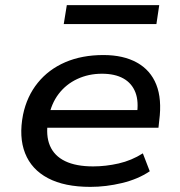

<svg xmlns="http://www.w3.org/2000/svg" viewBox="-20 -721 705 750"><path d="M333 9Q232 9 167.5 -25Q103 -59 78 -122.5Q53 -186 70 -273Q85 -345 127.5 -397.5Q170 -450 235 -478Q300 -506 384 -506Q462 -506 515 -476.5Q568 -447 590.5 -390.5Q613 -334 602 -250L599 -222H142L152 -291H539L514 -269Q523 -324 509 -360Q495 -396 462 -414.5Q429 -433 378 -433Q326 -433 282 -412.5Q238 -392 209 -354Q180 -316 170 -262L168 -251Q158 -192 175 -152Q192 -112 234.5 -91.5Q277 -71 344 -71Q393 -71 443.5 -82.5Q494 -94 538 -122L565 -52Q519 -21 456.5 -6Q394 9 333 9ZM229 -627 241 -701H602L591 -627Z"/></svg>

Font: Nunito Sans 7pt SemiExpanded Medium
Style: Italic
Weight: 500
Width: 6
Italic angle: -9°
Designer: Vernon Adams
Foundry: Vernon Adams
Version: Version 3.101;gftools[0.9.27]